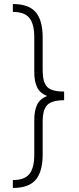

<svg xmlns="http://www.w3.org/2000/svg" viewBox="-20 -785 390 949"><path d="M43.5 144V105Q101.1 105 125.2 75.2Q149.4 45.4 149.4 -21V-192.4Q149.4 -237.8 163.3 -267.3Q177.2 -296.9 213.4 -310.5Q177.2 -324.2 163.3 -353.8Q149.4 -383.3 149.4 -428.2V-600.1Q149.4 -666.5 125.2 -696.3Q101.1 -726.1 43.5 -726.1V-765.1Q122.1 -765.1 156.5 -724.9Q190.9 -684.6 190.9 -600.1V-438Q190.9 -378.4 213.1 -355.5Q235.4 -332.5 294.9 -332.5H296.9V-289.6H296.4Q235.8 -289.1 213.4 -265.9Q190.9 -242.7 190.9 -183.1V-21Q190.9 63 156.5 103.5Q122.1 144 43.5 144Z"/></svg>

Font: Inter Display ExtraLight
Style: Regular
Weight: 200
Designer: Rasmus Andersson
Foundry: rsms
Version: Version 4.000;git-a52131595